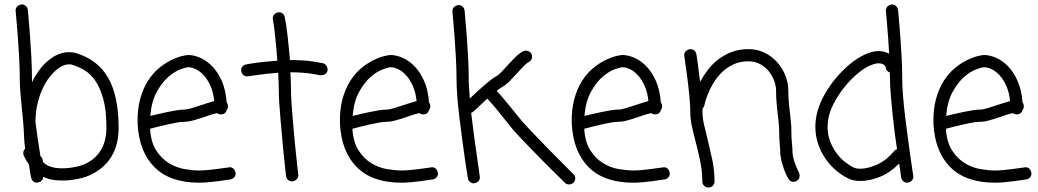

<svg xmlns="http://www.w3.org/2000/svg" viewBox="-20 -793 4644 859"><path d="M393.6 -79.1Q456.1 -127 456.1 -221.7Q456.1 -299.8 441.9 -350.6Q427.7 -401.4 405.8 -432.6Q383.8 -463.9 356.9 -479.5Q330.1 -495.1 303.7 -502.9Q299.8 -504.9 295.9 -504.9Q292 -504.9 288.1 -504.9Q274.4 -504.9 261.2 -499Q248 -493.2 238.3 -485.4Q220.7 -471.7 202.6 -449.2Q184.6 -426.8 170.4 -396Q156.2 -365.2 147.5 -327.6Q138.7 -290 138.7 -247.1Q143.6 -206.1 149.4 -167Q155.3 -127.9 161.1 -93.8Q171.9 -85.9 171.9 -68.4Q179.7 -60.5 189.5 -54.7Q199.2 -48.8 210.9 -45.9Q228.5 -40 259.8 -40Q291 -40 327.1 -48.3Q363.3 -56.6 393.6 -79.1ZM319.3 -555.7Q417 -526.4 463.9 -444.8Q510.7 -363.3 510.7 -221.7Q510.7 -97.7 425.8 -35.2Q388.7 -6.8 344.2 3.9Q299.8 14.6 259.8 14.6Q221.7 14.6 195.3 6.8Q189.5 4.9 183.6 2.4Q177.7 0 172.9 -2Q172.9 19.5 145.5 24.4Q135.7 24.4 128.4 18.1Q121.1 11.7 119.1 1Q118.2 -1 115.7 -16.6Q113.3 -32.2 109.4 -57.6Q97.7 -73.2 92.3 -85Q86.9 -96.7 85.9 -97.7Q85 -100.6 84.5 -103Q84 -105.5 84 -108.4Q84 -120.1 92.8 -127.9Q88.9 -149.4 87.9 -177.7Q86.9 -206.1 84 -243.2Q79.1 -298.8 73.7 -351.1Q68.4 -403.3 68.4 -440.4Q68.4 -487.3 65.4 -540Q62.5 -592.8 59.1 -638.2Q55.7 -683.6 52.7 -713.9Q49.8 -744.1 49.8 -746.1Q49.8 -756.8 57.1 -764.2Q64.5 -771.5 77.1 -773.4Q87.9 -773.4 95.7 -766.1Q103.5 -758.8 104.5 -748Q104.5 -745.1 107.4 -714.8Q110.4 -684.6 113.8 -639.6Q117.2 -594.7 120.1 -541.5Q123 -488.3 123 -440.4V-424.8Q138.7 -457 159.2 -483.9Q179.7 -510.7 205.1 -529.3Q245.1 -559.6 289.1 -559.6Q296.9 -559.6 304.2 -558.6Q311.5 -557.6 319.3 -555.7Z M822.3 -492.2Q813.5 -492.2 787.6 -482.9Q761.7 -473.6 733.9 -449.7Q706.1 -425.8 682.1 -383.3Q658.2 -340.8 652.3 -274.4Q668.9 -278.3 689.9 -283.2Q710.9 -288.1 731.9 -292.5Q752.9 -296.9 772 -299.8Q791 -302.7 802.7 -302.7Q816.4 -302.7 837.4 -309.1Q858.4 -315.4 878.9 -322.3Q895.5 -328.1 910.2 -332.5Q924.8 -336.9 938.5 -340.8Q934.6 -379.9 921.9 -408.2Q909.2 -436.5 892.6 -455.1Q876 -473.6 857.4 -482.9Q838.9 -492.2 822.3 -492.2ZM1006.8 -44.9Q1017.6 -44.9 1024.9 -38.1Q1032.2 -31.2 1034.2 -17.6Q1034.2 -6.8 1027.8 0.5Q1021.5 7.8 1010.7 9.8Q1008.8 9.8 993.2 12.2Q977.5 14.6 956.1 17.6Q934.6 20.5 911.1 22.5Q887.7 24.4 871.1 24.4Q741.2 24.4 671.9 -44.4Q602.5 -113.3 595.7 -238.3Q593.8 -301.8 606.9 -349.6Q620.1 -397.5 642.1 -431.6Q664.1 -465.8 691.4 -488.3Q718.8 -510.7 744.6 -523.4Q770.5 -536.1 791.5 -541.5Q812.5 -546.9 822.3 -546.9Q847.7 -546.9 876.5 -534.2Q905.3 -521.5 930.2 -495.6Q955.1 -469.7 972.7 -429.7Q990.2 -389.6 994.1 -335Q1000 -327.1 1000 -317.4Q1000 -307.6 994.1 -300.8Q989.3 -281.2 967.8 -281.2Q958 -281.2 951.2 -287.1Q924.8 -281.2 896.5 -270.5Q871.1 -261.7 846.7 -254.9Q822.3 -248 802.7 -248Q792 -248 773.9 -245.1Q755.9 -242.2 734.4 -237.3Q712.9 -232.4 690.9 -227.1Q668.9 -221.7 651.4 -216.8Q655.3 -156.2 679.2 -119.6Q703.1 -83 735.8 -63Q768.6 -43 805.2 -36.6Q841.8 -30.3 871.1 -30.3Q886.7 -30.3 909.2 -32.2Q931.6 -34.2 952.1 -37.1Q972.7 -40 988.3 -42L1002.9 -43.9Z M1425.8 -509.8Q1434.6 -507.8 1440.4 -499Q1446.3 -490.2 1445.3 -476.6Q1440.4 -456.1 1412.1 -456.1Q1412.1 -457 1376 -462.9Q1339.8 -468.8 1279.3 -469.7Q1282.2 -414.1 1282.2 -377.9Q1282.2 -359.4 1284.7 -325.2Q1287.1 -291 1290.5 -250.5Q1293.9 -210 1297.9 -167.5Q1301.8 -125 1305.7 -90.3Q1309.6 -55.7 1312 -32.7Q1314.5 -9.8 1314.5 -8.8Q1314.5 2 1307.1 9.3Q1299.8 16.6 1287.1 18.6Q1276.4 18.6 1268.6 11.7Q1260.7 4.9 1259.8 -5.9Q1259.8 -8.8 1256.8 -32.2Q1253.9 -55.7 1250.5 -90.3Q1247.1 -125 1243.2 -167Q1239.3 -209 1235.8 -249.5Q1232.4 -290 1230 -324.2Q1227.5 -358.4 1227.5 -377.9Q1227.5 -415 1224.6 -467.8Q1199.2 -465.8 1174.8 -462.9Q1150.4 -460 1131.3 -457.5Q1112.3 -455.1 1100.1 -453.1Q1087.9 -451.2 1085.9 -451.2Q1076.2 -451.2 1068.4 -458Q1060.5 -464.8 1058.6 -478.5Q1058.6 -488.3 1064.9 -495.6Q1071.3 -502.9 1082 -504.9Q1083 -504.9 1095.2 -507.3Q1107.4 -509.8 1126.5 -512.2Q1145.5 -514.6 1169.9 -517.1Q1194.3 -519.5 1220.7 -521.5Q1218.8 -548.8 1216.3 -575.7Q1213.9 -602.5 1211.4 -627.4Q1209 -652.3 1206.1 -673.8Q1203.1 -695.3 1200.2 -710.9Q1200.2 -720.7 1207 -728.5Q1213.9 -736.3 1227.5 -738.3Q1237.3 -738.3 1244.6 -732.4Q1252 -726.6 1253.9 -715.8Q1260.7 -685.5 1266.6 -632.8Q1272.5 -580.1 1277.3 -524.4Q1310.5 -524.4 1337.4 -522.5Q1364.3 -520.5 1383.3 -517.6Q1402.3 -514.6 1413.6 -512.2Q1424.8 -509.8 1425.8 -509.8Z M1727.5 -492.2Q1718.8 -492.2 1692.9 -482.9Q1667 -473.6 1639.2 -449.7Q1611.3 -425.8 1587.4 -383.3Q1563.5 -340.8 1557.6 -274.4Q1574.2 -278.3 1595.2 -283.2Q1616.2 -288.1 1637.2 -292.5Q1658.2 -296.9 1677.2 -299.8Q1696.3 -302.7 1708 -302.7Q1721.7 -302.7 1742.7 -309.1Q1763.7 -315.4 1784.2 -322.3Q1800.8 -328.1 1815.4 -332.5Q1830.1 -336.9 1843.8 -340.8Q1839.8 -379.9 1827.1 -408.2Q1814.5 -436.5 1797.9 -455.1Q1781.2 -473.6 1762.7 -482.9Q1744.1 -492.2 1727.5 -492.2ZM1912.1 -44.9Q1922.9 -44.9 1930.2 -38.1Q1937.5 -31.2 1939.5 -17.6Q1939.5 -6.8 1933.1 0.5Q1926.8 7.8 1916 9.8Q1914.1 9.8 1898.4 12.2Q1882.8 14.6 1861.3 17.6Q1839.8 20.5 1816.4 22.5Q1793 24.4 1776.4 24.4Q1646.5 24.4 1577.1 -44.4Q1507.8 -113.3 1501 -238.3Q1499 -301.8 1512.2 -349.6Q1525.4 -397.5 1547.4 -431.6Q1569.3 -465.8 1596.7 -488.3Q1624 -510.7 1649.9 -523.4Q1675.8 -536.1 1696.8 -541.5Q1717.8 -546.9 1727.5 -546.9Q1752.9 -546.9 1781.7 -534.2Q1810.5 -521.5 1835.4 -495.6Q1860.4 -469.7 1877.9 -429.7Q1895.5 -389.6 1899.4 -335Q1905.3 -327.1 1905.3 -317.4Q1905.3 -307.6 1899.4 -300.8Q1894.5 -281.2 1873 -281.2Q1863.3 -281.2 1856.4 -287.1Q1830.1 -281.2 1801.8 -270.5Q1776.4 -261.7 1752 -254.9Q1727.5 -248 1708 -248Q1697.3 -248 1679.2 -245.1Q1661.1 -242.2 1639.6 -237.3Q1618.2 -232.4 1596.2 -227.1Q1574.2 -221.7 1556.6 -216.8Q1560.5 -156.2 1584.5 -119.6Q1608.4 -83 1641.1 -63Q1673.8 -43 1710.4 -36.6Q1747.1 -30.3 1776.4 -30.3Q1792 -30.3 1814.5 -32.2Q1836.9 -34.2 1857.4 -37.1Q1877.9 -40 1893.6 -42L1908.2 -43.9Z M2305.7 -262.7Q2316.4 -249 2338.4 -225.6Q2360.4 -202.1 2386.7 -174.8Q2413.1 -147.5 2440.9 -119.1Q2468.8 -90.8 2491.7 -67.9Q2514.6 -44.9 2529.3 -29.8Q2543.9 -14.6 2544.9 -14.6Q2553.7 -6.8 2553.7 4.9Q2553.7 14.6 2545.9 24.4Q2536.1 32.2 2526.4 32.2Q2514.6 32.2 2506.8 24.4Q2504.9 22.5 2489.3 6.8Q2473.6 -8.8 2450.2 -31.7Q2426.8 -54.7 2398.9 -83Q2371.1 -111.3 2344.2 -139.2Q2317.4 -167 2295.4 -190.4Q2273.4 -213.9 2262.7 -228.5Q2241.2 -254.9 2214.8 -288.1Q2188.5 -321.3 2160.2 -351.6Q2143.6 -336.9 2128.4 -322.3Q2113.3 -307.6 2100.6 -295.9Q2095.7 -291 2087.9 -288.1Q2093.8 -238.3 2100.6 -188Q2107.4 -137.7 2113.3 -96.7Q2119.1 -55.7 2123 -29.3Q2127 -2.9 2127 0Q2127 10.7 2120.1 18.1Q2113.3 25.4 2099.6 27.3Q2089.8 27.3 2082.5 21Q2075.2 14.6 2073.2 3.9Q2073.2 1 2068.8 -24.4Q2064.5 -49.8 2059.1 -87.9Q2053.7 -126 2047.4 -173.3Q2041 -220.7 2035.2 -269Q2029.3 -317.4 2025.9 -361.3Q2022.5 -405.3 2022.5 -437.5Q2022.5 -484.4 2019.5 -537.1Q2016.6 -589.8 2013.2 -635.3Q2009.8 -680.7 2006.8 -710.9Q2003.9 -741.2 2003.9 -743.2Q2003.9 -753.9 2011.2 -761.2Q2018.6 -768.6 2031.2 -770.5Q2042 -770.5 2049.8 -763.2Q2057.6 -755.9 2058.6 -745.1Q2058.6 -742.2 2061.5 -711.9Q2064.5 -681.6 2067.9 -636.2Q2071.3 -590.8 2074.2 -538.1Q2077.1 -485.4 2077.1 -437.5Q2077.1 -419.9 2078.6 -398.9Q2080.1 -377.9 2082 -352.5Q2093.8 -363.3 2109.4 -377.9Q2125 -392.6 2141.1 -406.7Q2157.2 -420.9 2172.9 -433.1Q2188.5 -445.3 2199.2 -451.2Q2210 -457 2224.1 -471.7Q2238.3 -486.3 2252 -502Q2269.5 -521.5 2286.6 -538.1Q2303.7 -554.7 2320.3 -563.5Q2326.2 -566.4 2333 -566.4Q2348.6 -566.4 2357.4 -552.7Q2360.4 -546.9 2360.4 -539.1Q2360.4 -532.2 2356.9 -525.9Q2353.5 -519.5 2345.7 -515.6Q2335 -509.8 2320.8 -495.1Q2306.6 -480.5 2293 -464.8Q2275.4 -445.3 2258.8 -428.7Q2242.2 -412.1 2225.6 -403.3Q2218.8 -399.4 2202.1 -386.7Q2230.5 -355.5 2257.3 -322.3Q2284.2 -289.1 2305.7 -262.7Z M2764.6 -492.2Q2755.9 -492.2 2730 -482.9Q2704.1 -473.6 2676.3 -449.7Q2648.4 -425.8 2624.5 -383.3Q2600.6 -340.8 2594.7 -274.4Q2611.3 -278.3 2632.3 -283.2Q2653.3 -288.1 2674.3 -292.5Q2695.3 -296.9 2714.4 -299.8Q2733.4 -302.7 2745.1 -302.7Q2758.8 -302.7 2779.8 -309.1Q2800.8 -315.4 2821.3 -322.3Q2837.9 -328.1 2852.5 -332.5Q2867.2 -336.9 2880.9 -340.8Q2877 -379.9 2864.3 -408.2Q2851.6 -436.5 2835 -455.1Q2818.4 -473.6 2799.8 -482.9Q2781.2 -492.2 2764.6 -492.2ZM2949.2 -44.9Q2960 -44.9 2967.3 -38.1Q2974.6 -31.2 2976.6 -17.6Q2976.6 -6.8 2970.2 0.5Q2963.9 7.8 2953.1 9.8Q2951.2 9.8 2935.5 12.2Q2919.9 14.6 2898.4 17.6Q2877 20.5 2853.5 22.5Q2830.1 24.4 2813.5 24.4Q2683.6 24.4 2614.3 -44.4Q2544.9 -113.3 2538.1 -238.3Q2536.1 -301.8 2549.3 -349.6Q2562.5 -397.5 2584.5 -431.6Q2606.4 -465.8 2633.8 -488.3Q2661.1 -510.7 2687 -523.4Q2712.9 -536.1 2733.9 -541.5Q2754.9 -546.9 2764.6 -546.9Q2790 -546.9 2818.8 -534.2Q2847.7 -521.5 2872.6 -495.6Q2897.5 -469.7 2915 -429.7Q2932.6 -389.6 2936.5 -335Q2942.4 -327.1 2942.4 -317.4Q2942.4 -307.6 2936.5 -300.8Q2931.6 -281.2 2910.2 -281.2Q2900.4 -281.2 2893.6 -287.1Q2867.2 -281.2 2838.9 -270.5Q2813.5 -261.7 2789.1 -254.9Q2764.6 -248 2745.1 -248Q2734.4 -248 2716.3 -245.1Q2698.2 -242.2 2676.8 -237.3Q2655.3 -232.4 2633.3 -227.1Q2611.3 -221.7 2593.8 -216.8Q2597.7 -156.2 2621.6 -119.6Q2645.5 -83 2678.2 -63Q2710.9 -43 2747.6 -36.6Q2784.2 -30.3 2813.5 -30.3Q2829.1 -30.3 2851.6 -32.2Q2874 -34.2 2894.5 -37.1Q2915 -40 2930.7 -42L2945.3 -43.9Z M3525.4 -117.2Q3525.4 -103.5 3528.8 -88.9Q3532.2 -74.2 3537.1 -61Q3542 -47.9 3546.9 -37.1Q3551.8 -26.4 3554.7 -20.5Q3557.6 -14.6 3557.6 -6.8Q3557.6 8.8 3543.9 16.6Q3540 18.6 3537.1 19.5Q3534.2 20.5 3530.3 20.5Q3514.6 20.5 3506.8 5.9Q3505.9 4.9 3500 -6.3Q3494.1 -17.6 3487.8 -35.2Q3481.4 -52.7 3476.1 -74.2Q3470.7 -95.7 3470.7 -117.2Q3470.7 -122.1 3470.2 -128.4Q3469.7 -134.8 3468.8 -142.6Q3467.8 -156.2 3466.8 -172.4Q3465.8 -188.5 3465.8 -210.9Q3465.8 -225.6 3463.9 -241.7Q3461.9 -257.8 3460 -277.3Q3457 -301.8 3454.6 -329.6Q3452.1 -357.4 3452.1 -388.7Q3452.1 -408.2 3443.8 -431.2Q3435.5 -454.1 3419.9 -473.6Q3404.3 -493.2 3381.3 -505.9Q3358.4 -518.6 3328.1 -518.6Q3290 -518.6 3260.3 -504.4Q3230.5 -490.2 3209 -468.8Q3187.5 -447.3 3172.4 -422.4Q3157.2 -397.5 3148.4 -375.5Q3139.6 -353.5 3135.3 -337.9Q3130.9 -322.3 3130.9 -320.3Q3127.9 -311.5 3123 -306.6V-289.1Q3123 -265.6 3129.9 -235.4Q3136.7 -205.1 3145.5 -170.9Q3156.2 -127 3166.5 -79.1Q3176.8 -31.2 3176.8 18.6Q3176.8 30.3 3168.9 38.1Q3161.1 45.9 3149.4 45.9Q3138.7 45.9 3130.4 38.1Q3122.1 30.3 3122.1 18.6Q3122.1 -26.4 3112.8 -71.3Q3103.5 -116.2 3092.8 -157.2Q3083 -193.4 3075.7 -227.1Q3068.4 -260.7 3068.4 -289.1Q3068.4 -317.4 3064.5 -360.4Q3060.5 -403.3 3055.2 -443.8Q3049.8 -484.4 3045.4 -514.2Q3041 -543.9 3041 -545.9Q3041 -555.7 3047.9 -563.5Q3054.7 -571.3 3068.4 -573.2Q3079.1 -573.2 3086.4 -566.9Q3093.8 -560.5 3095.7 -549.8Q3095.7 -547.9 3097.7 -537.6Q3099.6 -527.3 3101.6 -510.3Q3103.5 -493.2 3106.4 -471.7Q3109.4 -450.2 3112.3 -426.8Q3127 -454.1 3147 -480.5Q3167 -506.8 3193.8 -527.3Q3220.7 -547.9 3253.9 -560.5Q3287.1 -573.2 3328.1 -573.2Q3368.2 -573.2 3400.9 -557.1Q3433.6 -541 3457 -514.6Q3480.5 -488.3 3493.7 -455.1Q3506.8 -421.9 3506.8 -388.7Q3506.8 -359.4 3509.3 -333Q3511.7 -306.6 3514.6 -284.2Q3516.6 -264.6 3518.6 -246.1Q3520.5 -227.5 3520.5 -210.9Q3520.5 -171.9 3523.4 -148.4Q3524.4 -139.6 3524.9 -132.3Q3525.4 -125 3525.4 -117.2Z M3978.5 -115.2Q3983.4 -122.1 3993.2 -125Q3987.3 -163.1 3981.9 -206.5Q3976.6 -250 3972.2 -292.5Q3967.8 -335 3964.8 -373.5Q3961.9 -412.1 3961.9 -440.4Q3961.9 -447.3 3961.9 -454.1Q3961.9 -460.9 3960.9 -468.8Q3945.3 -473.6 3942.4 -491.2Q3942.4 -493.2 3939.9 -497.6Q3937.5 -502 3929.7 -505.9Q3921.9 -509.8 3911.1 -509.8Q3900.4 -509.8 3889.6 -506.3Q3878.9 -502.9 3870.1 -499Q3842.8 -486.3 3814.5 -461.9Q3786.1 -437.5 3761.2 -407.2Q3736.3 -377 3717.3 -343.3Q3698.2 -309.6 3689.5 -278.3Q3682.6 -252 3682.6 -224.6Q3682.6 -190.4 3693.8 -161.1Q3705.1 -131.8 3722.2 -108.4Q3739.3 -85 3759.8 -68.8Q3780.3 -52.7 3798.8 -43.9Q3810.5 -38.1 3829.1 -38.1Q3861.3 -38.1 3902.8 -56.2Q3944.3 -74.2 3978.5 -115.2ZM4016.6 -440.4Q4016.6 -409.2 4020 -365.2Q4023.4 -321.3 4029.3 -273.4Q4035.2 -225.6 4041.5 -178.2Q4047.9 -130.9 4053.2 -92.3Q4058.6 -53.7 4062.5 -29.3Q4066.4 -4.9 4066.4 -2.9Q4066.4 6.8 4059.6 14.6Q4052.7 22.5 4039.1 24.4Q4029.3 24.4 4021.5 18.1Q4013.7 11.7 4011.7 1Q4011.7 -1 4009.3 -17.6Q4006.8 -34.2 4002.9 -61.5Q3962.9 -20.5 3917 -2Q3871.1 16.6 3830.1 16.6Q3796.9 16.6 3776.4 5.9Q3747.1 -7.8 3720.2 -30.8Q3693.4 -53.7 3672.9 -83.5Q3652.3 -113.3 3640.1 -149.4Q3627.9 -185.5 3627.9 -225.6Q3627.9 -257.8 3636.7 -293Q3646.5 -330.1 3668.5 -369.1Q3690.4 -408.2 3718.8 -442.4Q3747.1 -476.6 3780.3 -504.4Q3813.5 -532.2 3846.7 -547.9Q3881.8 -564.5 3911.1 -564.5Q3922.9 -564.5 3933.6 -562Q3944.3 -559.6 3958 -552.7Q3956.1 -588.9 3953.6 -623Q3951.2 -657.2 3948.7 -684.1Q3946.3 -710.9 3944.8 -727.5Q3943.4 -744.1 3943.4 -746.1Q3943.4 -756.8 3950.7 -764.2Q3958 -771.5 3970.7 -773.4Q3981.4 -773.4 3988.8 -766.1Q3996.1 -758.8 3998 -748Q3998 -745.1 4001 -714.8Q4003.9 -684.6 4007.3 -639.6Q4010.7 -594.7 4013.7 -541.5Q4016.6 -488.3 4016.6 -440.4Z M4382.8 -492.2Q4374 -492.2 4348.1 -482.9Q4322.3 -473.6 4294.4 -449.7Q4266.6 -425.8 4242.7 -383.3Q4218.8 -340.8 4212.9 -274.4Q4229.5 -278.3 4250.5 -283.2Q4271.5 -288.1 4292.5 -292.5Q4313.5 -296.9 4332.5 -299.8Q4351.6 -302.7 4363.3 -302.7Q4377 -302.7 4397.9 -309.1Q4418.9 -315.4 4439.5 -322.3Q4456.1 -328.1 4470.7 -332.5Q4485.4 -336.9 4499 -340.8Q4495.1 -379.9 4482.4 -408.2Q4469.7 -436.5 4453.1 -455.1Q4436.5 -473.6 4418 -482.9Q4399.4 -492.2 4382.8 -492.2ZM4567.4 -44.9Q4578.1 -44.9 4585.4 -38.1Q4592.8 -31.2 4594.7 -17.6Q4594.7 -6.8 4588.4 0.5Q4582 7.8 4571.3 9.8Q4569.3 9.8 4553.7 12.2Q4538.1 14.6 4516.6 17.6Q4495.1 20.5 4471.7 22.5Q4448.2 24.4 4431.6 24.4Q4301.8 24.4 4232.4 -44.4Q4163.1 -113.3 4156.2 -238.3Q4154.3 -301.8 4167.5 -349.6Q4180.7 -397.5 4202.6 -431.6Q4224.6 -465.8 4252 -488.3Q4279.3 -510.7 4305.2 -523.4Q4331.1 -536.1 4352.1 -541.5Q4373 -546.9 4382.8 -546.9Q4408.2 -546.9 4437 -534.2Q4465.8 -521.5 4490.7 -495.6Q4515.6 -469.7 4533.2 -429.7Q4550.8 -389.6 4554.7 -335Q4560.5 -327.1 4560.5 -317.4Q4560.5 -307.6 4554.7 -300.8Q4549.8 -281.2 4528.3 -281.2Q4518.6 -281.2 4511.7 -287.1Q4485.4 -281.2 4457 -270.5Q4431.6 -261.7 4407.2 -254.9Q4382.8 -248 4363.3 -248Q4352.5 -248 4334.5 -245.1Q4316.4 -242.2 4294.9 -237.3Q4273.4 -232.4 4251.5 -227.1Q4229.5 -221.7 4211.9 -216.8Q4215.8 -156.2 4239.7 -119.6Q4263.7 -83 4296.4 -63Q4329.1 -43 4365.7 -36.6Q4402.3 -30.3 4431.6 -30.3Q4447.3 -30.3 4469.7 -32.2Q4492.2 -34.2 4512.7 -37.1Q4533.2 -40 4548.8 -42L4563.5 -43.9Z"/></svg>

Font: Coming Soon
Style: Regular
Weight: 400
Designer: Dathan Boardman
Foundry: Open Window
Version: Version 1.002